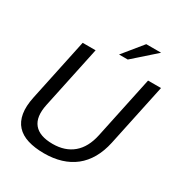

<svg xmlns="http://www.w3.org/2000/svg" viewBox="-210 -1055 1145 1218"><g transform="rotate(30 363.0 -446.0)"><path d="M629.4 -257.8Q614.7 -189.5 585.2 -137.9Q555.7 -86.4 512.5 -52.2Q469.2 -18.1 413.3 -1Q357.4 16.1 290 16.1Q221.2 16.1 170.2 0.2Q119.1 -15.6 88.6 -49.1Q58.1 -82.5 49.3 -134.3Q40.5 -186 55.7 -257.8L152.3 -713.9H247.1L150.4 -257.8Q129.9 -161.1 170.2 -112.1Q210.4 -63 307.1 -63Q397.9 -63 456.1 -112.1Q514.2 -161.1 534.7 -257.8L631.3 -713.9H726.1ZM614.7 -908.2 453.1 -765.1H389.2L505.9 -908.2Z"/></g></svg>

Font: XB Khoramshahr
Style: Italic
Weight: 400
Italic angle: -12°
Designer: Behnam
Foundry: Irmug
Version: Version 8.005 2009